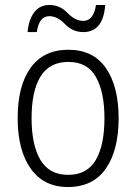

<svg xmlns="http://www.w3.org/2000/svg" viewBox="-20 -742 547 772"><path d="M457 -267Q457 -394 406 -468Q355 -542 255 -542Q156 -542 103.5 -470Q51 -398 51 -267Q51 -138 103.5 -64Q156 10 253 10Q354 10 405.5 -64Q457 -138 457 -267ZM107 -267Q107 -376 143 -434.5Q179 -493 255 -493Q332 -493 366 -432Q400 -371 400 -267Q400 -158 365 -98.5Q330 -39 254 -39Q178 -39 142.5 -99Q107 -159 107 -267ZM403 -722H366Q356 -658 315 -658Q282 -658 251.5 -690Q221 -722 178 -722Q140 -722 117.5 -692.5Q95 -663 91 -613H128Q137 -677 178 -677Q211 -677 241.5 -645Q272 -613 315 -613Q395 -613 403 -722Z"/></svg>

Font: Noto Sans UI SemiCondensed Light
Style: Regular
Weight: 300
Width: 4
Designer: Monotype Design Team
Foundry: Monotype Imaging Inc.
Version: Version 1.901